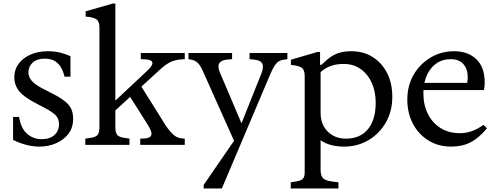

<svg xmlns="http://www.w3.org/2000/svg" viewBox="-20 -820 2813 1087"><path d="M204 10Q166 10 128 0Q90 -10 54 -28V-158H88Q98 -94 133 -63Q168 -32 216 -32Q262 -32 288 -55.5Q314 -79 314 -116Q314 -150 293.5 -169Q273 -188 239 -206L171 -242Q107 -277 84 -309.5Q61 -342 61 -382Q61 -426 85.5 -459Q110 -492 153 -511Q196 -530 250 -530Q289 -530 321 -522Q353 -514 379 -502V-386H345Q340 -411 327.5 -434.5Q315 -458 292.5 -473Q270 -488 233 -488Q189 -488 165 -465.5Q141 -443 141 -411Q141 -385 158.5 -364Q176 -343 215 -322L281 -288Q337 -260 365.5 -230Q394 -200 394 -147Q394 -97 367 -62Q340 -27 296.5 -8.5Q253 10 204 10Z M463 0V-35L489 -39Q522 -43 532.5 -56.5Q543 -70 543 -101V-664Q543 -699 525.5 -711Q508 -723 465 -726V-756L619 -800H633V-101Q633 -70 643.5 -56.5Q654 -43 688 -39L713 -35V0ZM774 0V-35L796 -36Q826 -38 833.5 -49Q841 -60 835 -77Q829 -94 817 -113L705 -290L769 -348L916 -113Q941 -75 962 -57Q983 -39 1006 -37L1026 -35V0ZM607 -171 574 -195 811 -417Q846 -449 842.5 -466Q839 -483 800 -484L777 -485V-520H1026V-485L1011 -484Q971 -482 943.5 -468Q916 -454 888 -428Z M1133 247V227L1305 -23L1131 -412Q1117 -445 1102 -461.5Q1087 -478 1064 -482L1047 -485V-520H1294V-485L1269 -483Q1197 -477 1224 -412L1362 -87L1333 -86L1459 -402Q1475 -441 1464.5 -460.5Q1454 -480 1414 -483L1393 -485V-520H1607V-485L1586 -482Q1570 -480 1557.5 -472Q1545 -464 1534.5 -448Q1524 -432 1512 -404L1236 247Z M1626 247V212L1651 208Q1683 204 1694 193Q1705 182 1705 156V-390Q1705 -425 1687.5 -437Q1670 -449 1627 -452V-482L1778 -526H1792V-453H1800Q1829 -482 1854.5 -499Q1880 -516 1907.5 -523Q1935 -530 1969 -530Q2038 -530 2090 -497Q2142 -464 2171.5 -406.5Q2201 -349 2201 -272Q2201 -191 2165 -127.5Q2129 -64 2067 -27Q2005 10 1927 10Q1890 10 1857.5 2Q1825 -6 1795 -26V141Q1795 173 1808 188Q1821 203 1863 208L1896 212V247ZM1938 -35Q2019 -35 2063 -88.5Q2107 -142 2107 -239Q2107 -302 2084.5 -351.5Q2062 -401 2021.5 -429.5Q1981 -458 1926 -458Q1884 -458 1852.5 -446.5Q1821 -435 1795 -412V-181Q1795 -137 1813.5 -104Q1832 -71 1864.5 -53Q1897 -35 1938 -35Z M2535 10Q2461 10 2405 -25Q2349 -60 2317.5 -120Q2286 -180 2286 -256Q2286 -335 2321.5 -396.5Q2357 -458 2417.5 -494Q2478 -530 2551 -530Q2629 -530 2676.5 -485Q2724 -440 2724 -354Q2724 -348 2724 -341.5Q2724 -335 2722 -324L2720 -310H2363V-351H2625Q2628 -369 2628 -384Q2628 -430 2603 -457.5Q2578 -485 2532 -485Q2462 -485 2419.5 -431.5Q2377 -378 2377 -290Q2377 -226 2402.5 -175Q2428 -124 2474.5 -95Q2521 -66 2583 -66Q2618 -66 2651 -77.5Q2684 -89 2717 -113L2737 -94Q2692 -39 2644.5 -14.5Q2597 10 2535 10Z"/></svg>

Font: Hedvig Letters Serif 18pt
Style: Regular
Weight: 400
Designer: Alexander Örn & Tor Weibull
Foundry: Kanon Foundry
Version: Version 1.000